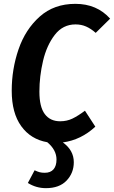

<svg xmlns="http://www.w3.org/2000/svg" viewBox="-20 -727 593 999"><path d="M185 -250Q185 -171 213 -133.5Q241 -96 293 -96Q328 -96 357 -110Q386 -124 422 -151L476 -68Q402 1 307 14Q364 55 364 117Q364 173 326.5 212.5Q289 252 219 252Q168 252 125 225L160 159Q175 166 186 169Q197 172 213 172Q243 172 258.5 154Q274 136 274 103Q274 53 226 13Q140 -2 90.5 -70.5Q41 -139 41 -255Q41 -367 76.5 -470.5Q112 -574 186.5 -640.5Q261 -707 372 -707Q484 -707 553 -630L478 -556Q453 -578 428 -589Q403 -600 373 -600Q307 -600 265 -545.5Q223 -491 204 -410.5Q185 -330 185 -250Z"/></svg>

Font: Fira Sans Condensed SemiBold
Style: Italic
Weight: 600
Width: 3
Italic angle: -8°
Designer: bBox Type GmbH & Carrois Corporate GbR & Edenspiekermann AG
Foundry: bBox Type GmbH & Carrois Corporate GbR & Edenspiekermann AG
Version: Version 4.301